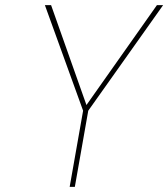

<svg xmlns="http://www.w3.org/2000/svg" viewBox="-20 -724 652 744"><path d="M612 -704 322 -295 270 0H250L302 -295L154 -704H178L315 -317L588 -704Z"/></svg>

Font: Fz Poppins Thin
Style: Italic
Weight: 100
Italic angle: -10°
Designer: Ninad Kale (Devanagari), Jonny Pinhorn (Latin)
Foundry: Indian Type Foundry
Version: Vit hóa bi Vntype.Com & FontZin.Com